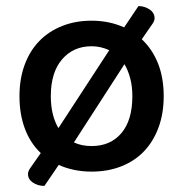

<svg xmlns="http://www.w3.org/2000/svg" viewBox="-20 -550 602 631"><path d="M518 -234Q518 -177 501 -131Q484 -85 453.5 -53Q423 -21 379 -3.5Q335 14 281 14Q222 14 173 -8L126 61Q104 61 88 50Q72 39 72 22Q72 13 79 3L114 -47Q80 -79 62 -126.5Q44 -174 44 -234Q44 -291 61 -337Q78 -383 109 -415Q140 -447 184 -464.5Q228 -482 281 -482Q339 -482 388 -460L435 -530Q455 -530 471.5 -519Q488 -508 488 -490Q488 -482 482 -473L446 -421Q481 -388 499.5 -341Q518 -294 518 -234ZM415 -234Q415 -266 408 -292.5Q401 -319 389 -339L223 -82Q248 -70 281 -70Q343 -70 379 -112.5Q415 -155 415 -234ZM281 -398Q221 -398 184 -355Q147 -312 147 -234Q147 -171 172 -129L339 -385Q311 -398 281 -398Z"/></svg>

Font: Baloo Chettan 2 Medium
Style: Regular
Weight: 500
Designer: Maithili Shingre, Unnati Kotecha and Ek Type
Foundry: Ek Type
Version: Version 1.640;hotconv 1.0.111;makeotfexe 2.5.65597; ttfautoh